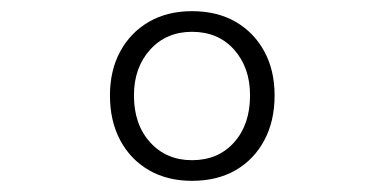

<svg xmlns="http://www.w3.org/2000/svg" viewBox="-20 -731 690 344"><path d="M324 -407Q280 -407 247 -426Q214 -445 195.5 -479.5Q177 -514 177 -560Q177 -605 195.5 -639Q214 -673 247 -692Q280 -711 324 -711Q369 -711 402 -692Q435 -673 453.5 -639Q472 -605 472 -560Q472 -514 453.5 -479.5Q435 -445 402 -426Q369 -407 324 -407ZM324 -444Q371 -444 399.5 -476Q428 -508 428 -560Q428 -610 399.5 -642Q371 -674 324 -674Q278 -674 249 -642Q220 -610 220 -560Q220 -508 249 -476Q278 -444 324 -444Z"/></svg>

Font: Azeret Mono Thin
Style: Regular
Weight: 100
Designer: Martin Vácha
Foundry: Displaay
Version: Version 1.002